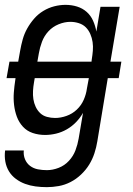

<svg xmlns="http://www.w3.org/2000/svg" viewBox="-27 -548 547 791"><path d="M166 223Q142 223 119.5 220Q97 217 76.5 209.5Q56 202 38.5 189Q21 176 10 158Q-1 140 -5 118Q-9 96 -6 72H71Q69 91 76 108Q83 125 97 135.5Q111 146 129 149.5Q147 153 166 153Q190 153 214.5 143.5Q239 134 257 114.5Q275 95 284 71Q293 47 297 23L315 -83Q303 -62 286 -44.5Q269 -27 248 -15Q227 -3 204 2.5Q181 8 159 8Q132 8 108 0Q84 -8 67.5 -26Q51 -44 42.5 -67Q34 -90 31 -115.5Q28 -141 30 -167Q32 -193 36 -219L37 -226H0L12 -294H48L56 -339Q60 -362 66.5 -385.5Q73 -409 85 -430.5Q97 -452 113.5 -471Q130 -490 151.5 -503Q173 -516 196.5 -522Q220 -528 243 -528Q268 -528 290.5 -521Q313 -514 330 -499Q347 -484 356.5 -462.5Q366 -441 370 -418L387 -520H466L428 -294H473L462 -226H417L374 34Q370 59 362 83.5Q354 108 340.5 130Q327 152 307 171Q287 190 263.5 202Q240 214 215 218.5Q190 223 166 223ZM350 -294 351 -303Q354 -321 355.5 -339Q357 -357 354.5 -374.5Q352 -392 345 -408Q338 -424 326.5 -435.5Q315 -447 298 -452.5Q281 -458 263 -458Q239 -458 214.5 -448Q190 -438 172.5 -419Q155 -400 146 -376Q137 -352 133 -328L127 -294ZM200 -62Q223 -62 247 -70.5Q271 -79 289.5 -96.5Q308 -114 318 -137Q328 -160 331 -183L339 -226H116L113 -208Q110 -191 109 -173.5Q108 -156 110.5 -139.5Q113 -123 120 -108Q127 -93 138.5 -82Q150 -71 166.5 -66.5Q183 -62 200 -62Z"/></svg>

Font: Iosevka SS04 Oblique
Style: Regular
Weight: 400
Italic angle: -9°
Monospace: yes
Designer: Belleve Invis
Foundry: Belleve Invis
Version: Version 19.0.0; ttfautohint (v1.8.4)